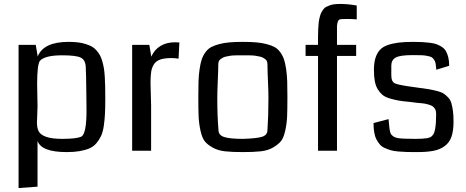

<svg xmlns="http://www.w3.org/2000/svg" viewBox="-20 -763 2361 972"><path d="M513 -264Q513 -219 511.5 -188Q510 -157 505.5 -126Q501 -95 492 -75.5Q483 -56 468.5 -38.5Q454 -21 433 -12Q412 -3 383.5 2Q355 7 318 7Q189 7 170 -50V182L74 189V-536H161L171 -477Q200 -551 327 -551Q353 -551 374 -548.5Q395 -546 412.5 -540.5Q430 -535 443.5 -528Q457 -521 467.5 -509Q478 -497 485 -485Q492 -473 497.5 -454Q503 -435 506 -417Q509 -399 510.5 -373Q512 -347 512.5 -322.5Q513 -298 513 -264ZM417 -296Q416 -394 414 -426Q412 -460 388.5 -471.5Q365 -483 295 -483Q207 -483 182 -455Q168 -435 168 -338Q168 -319 169 -280.5Q170 -242 170 -225Q170 -208 168.5 -181Q167 -154 167 -144Q167 -114 176.5 -97Q186 -80 214.5 -70Q243 -60 295 -60Q366 -60 391 -71Q418 -84 418 -203Q418 -221 417.5 -252.5Q417 -284 417 -296Z M888 -548 884 -466Q865 -469 849 -469Q814 -469 792.5 -462Q771 -455 760 -438.5Q749 -422 745.5 -400.5Q742 -379 742 -344Q742 -324 743.5 -285.5Q745 -247 745 -230V0H649V-536H736L746 -476Q761 -511 792 -530Q823 -549 866 -549Q877 -549 888 -548Z M1210 -60Q1279 -62 1306.5 -70.5Q1334 -79 1334 -105Q1339 -175 1339 -267Q1339 -297 1336.5 -353.5Q1334 -410 1334 -437Q1334 -445 1331.5 -452Q1329 -459 1323 -463.5Q1317 -468 1310.5 -471.5Q1304 -475 1293 -477Q1282 -479 1274.5 -480.5Q1267 -482 1253 -482.5Q1239 -483 1231.5 -483Q1224 -483 1209.5 -483Q1195 -483 1187.5 -483Q1180 -483 1166 -482.5Q1152 -482 1144.5 -480.5Q1137 -479 1126 -477Q1115 -475 1109 -471.5Q1103 -468 1096.5 -463.5Q1090 -459 1087.5 -452Q1085 -445 1085 -437Q1085 -410 1082.5 -353.5Q1080 -297 1080 -267Q1080 -175 1086 -105Q1086 -79 1114.5 -69.5Q1143 -60 1210 -60ZM1209 7Q1155 7 1119 3Q1083 -1 1056.5 -16Q1030 -31 1016.5 -48Q1003 -65 995 -101.5Q987 -138 985.5 -173.5Q984 -209 984 -272Q984 -320 985 -351.5Q986 -383 990.5 -413.5Q995 -444 1001.5 -463Q1008 -482 1020.5 -499Q1033 -516 1049 -524.5Q1065 -533 1089 -539.5Q1113 -546 1141.5 -548.5Q1170 -551 1209.5 -551Q1249 -551 1277.5 -548.5Q1306 -546 1330.5 -539.5Q1355 -533 1370.5 -524.5Q1386 -516 1398.5 -499Q1411 -482 1417.5 -463Q1424 -444 1428.5 -413.5Q1433 -383 1434 -351.5Q1435 -320 1435 -272Q1435 -209 1433.5 -173.5Q1432 -138 1424 -101.5Q1416 -65 1402 -48Q1388 -31 1362 -16Q1336 -1 1300 3Q1264 7 1209 7Z M1786 -735V-665Q1759 -667 1735 -667Q1705 -667 1698 -664Q1688 -658 1686 -631Q1686 -621 1686 -603Q1686 -596 1686 -573.5Q1686 -551 1686 -536H1783V-480H1686V0H1590V-480H1527V-536H1590Q1590 -563 1590 -579.5Q1590 -596 1591 -616.5Q1592 -637 1593.5 -649.5Q1595 -662 1598.5 -676Q1602 -690 1606 -698Q1610 -706 1616.5 -715Q1623 -724 1631 -728Q1639 -732 1649.5 -736Q1660 -740 1673 -741.5Q1686 -743 1703 -743Q1742 -743 1786 -735Z M2276 -148Q2276 -102 2266 -72Q2256 -42 2232 -24Q2208 -6 2174.5 0.5Q2141 7 2089 7Q2059 7 2040.5 6.5Q2022 6 1998 4Q1974 2 1960 -2Q1946 -6 1929.5 -13Q1913 -20 1903.5 -31Q1894 -42 1886 -57Q1878 -72 1874.5 -93Q1871 -114 1871 -140L1947 -160Q1951 -104 1957 -89Q1966 -69 1994 -64Q2015 -60 2082 -60Q2122 -60 2142 -63.5Q2162 -67 2169 -77Q2188 -93 2188 -187Q2188 -201 2182.5 -211Q2177 -221 2168.5 -226Q2160 -231 2145 -235Q2130 -239 2118 -240Q2106 -241 2086.5 -243Q2067 -245 2056 -247Q2020 -250 1997.5 -254Q1975 -258 1952 -265Q1929 -272 1916 -283Q1903 -294 1892.5 -311Q1882 -328 1877.5 -352Q1873 -376 1873 -409Q1873 -444 1880.5 -468.5Q1888 -493 1902 -509Q1916 -525 1940.5 -534Q1965 -543 1996 -547Q2027 -551 2071 -551Q2099 -551 2117 -550Q2135 -549 2156 -546.5Q2177 -544 2190.5 -539Q2204 -534 2217 -525.5Q2230 -517 2237.5 -504Q2245 -491 2249.5 -472.5Q2254 -454 2254 -430L2189 -410Q2187 -429 2185.5 -440Q2184 -451 2178 -460Q2172 -469 2165.5 -473Q2159 -477 2143.5 -480Q2128 -483 2112.5 -483.5Q2097 -484 2068 -484Q2005 -484 1983 -471.5Q1961 -459 1961 -431V-381Q1961 -349 1980 -340.5Q1999 -332 2083 -321Q2092 -319 2097 -319Q2130 -315 2150 -311.5Q2170 -308 2192 -302.5Q2214 -297 2225.5 -289.5Q2237 -282 2248.5 -270Q2260 -258 2265 -241Q2270 -224 2273 -201.5Q2276 -179 2276 -148Z"/></svg>

Font: Myanmar Chatu
Style: Regular
Weight: 400
Designer: Danh Hong
Foundry: Google Inc.
Version: Version 2.00 November 20, 2015